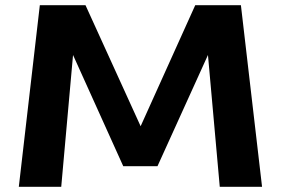

<svg xmlns="http://www.w3.org/2000/svg" viewBox="-20 -720 1090 740"><path d="M52.5 0 133.5 -700H309.5L522 -233.5L732.5 -700H908.5L990 0H827L781.5 -508L587 -79.5H455L261.5 -508L216 0Z"/></svg>

Font: League Mono Extended SemiBold
Style: Regular
Weight: 600
Width: 9
Designer: Tyler Finck
Foundry: The League of Moveable Type / Tyler Finck
Version: Version 2.210